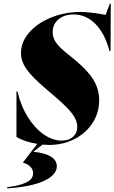

<svg xmlns="http://www.w3.org/2000/svg" viewBox="-20 -790 632 1061"><path d="M587 -770H592L591 -508H585Q560 -604 508 -657Q456 -710 387 -710Q335 -710 303 -683Q271 -656 271 -612Q271 -580 291.5 -552Q312 -524 366 -482Q453 -414 490.5 -358Q528 -302 528 -236Q528 -167 491.5 -110.5Q455 -54 391.5 -21.5Q328 11 251 11Q239 11 215 9L166 47L165 49Q225 54 259.5 74.5Q294 95 294 129Q294 176 224.5 209Q155 242 20 251V244Q82 238 122.5 219.5Q163 201 163 167Q163 146 147.5 131Q132 116 108 109V106L186 5Q117 -6 71 -33V-284H77Q94 -207 132.5 -145Q171 -83 220.5 -48Q270 -13 321 -13Q360 -13 383.5 -34Q407 -55 407 -89Q407 -124 380 -160.5Q353 -197 283 -257L235 -298Q156 -365 126 -408.5Q96 -452 96 -497Q96 -558 141 -610Q186 -662 262 -693Q338 -724 426 -724Q475 -724 564 -708Z"/></svg>

Font: Nyght Serif Dark Italic
Style: Regular
Weight: 800
Italic angle: -16°
Designer: Maksym Kobuzan
Version: Version 0.400